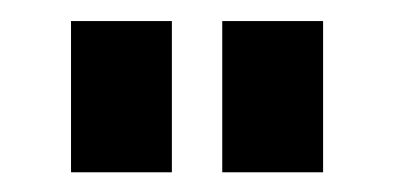

<svg xmlns="http://www.w3.org/2000/svg" viewBox="-20 -704 382 186"><path d="M48.8 -683.6H146.5V-537.1H48.8ZM195.3 -683.6H293V-537.1H195.3Z"/></svg>

Font: BabelStone Runic Beowulf
Style: Regular
Weight: 400
Designer: Andrew West
Foundry: BabelStone
Version: Version 7.004;November 9, 2023